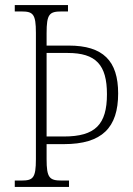

<svg xmlns="http://www.w3.org/2000/svg" viewBox="-20 -734 523 754"><path d="M38 0H251V-25H222C174 -25 163 -36 163 -109V-168H231C381 -168 444 -233 444 -367C444 -495 385 -555 250 -555H163V-604C163 -679 174 -689 222 -689H247V-714H38V-689H64C110 -689 121 -679 121 -605V-109C121 -35 110 -25 64 -25H38ZM231 -198H163V-526H246C357 -526 400 -479 400 -364C400 -245 354 -198 231 -198Z"/></svg>

Font: Noto Serif Georgian Condensed ExtraLight
Style: Regular
Weight: 200
Width: 3
Designer: Monotype Design Team, Akaki Razmadze
Foundry: Google LLC
Version: Version 2.003